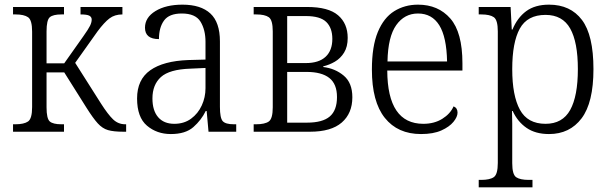

<svg xmlns="http://www.w3.org/2000/svg" viewBox="-20 -566 2614 825"><path d="M36 0V-32H46Q83 -32 100.5 -44Q118 -56 118 -106V-430Q118 -480 100.5 -492Q83 -504 47 -504H36V-536H255V-504H244Q208 -504 194 -492Q180 -480 180 -431V-294H256L338 -410Q360 -441 367 -455.5Q374 -470 374 -482Q374 -493 364 -498.5Q354 -504 326 -504V-536H506V-504Q473 -504 450.5 -487Q428 -470 399 -431L303 -296L414 -121Q444 -74 466 -53Q488 -32 518 -32H522V0H510Q468 0 444 -7Q420 -14 400 -36Q380 -58 351 -104L256 -255H180V-105Q180 -56 194 -44Q208 -32 244 -32H255V0Z M714 10Q654 10 611.5 -26Q569 -62 569 -143Q569 -224 625.5 -264Q682 -304 789 -308L863 -310V-386Q863 -438 841.5 -473Q820 -508 761 -508Q707 -508 685 -478Q663 -448 663 -398Q603 -398 603 -447Q603 -491 648 -518.5Q693 -546 764 -546Q843 -546 884 -508Q925 -470 925 -388V-107Q925 -59 937 -45.5Q949 -32 985 -32H995V0H876L868 -89H864Q845 -50 811 -20Q777 10 714 10ZM729 -34Q771 -34 801 -56Q831 -78 847 -113Q863 -148 863 -187V-274L798 -271Q708 -268 671.5 -235Q635 -202 635 -143Q635 -91 659.5 -62.5Q684 -34 729 -34Z M1070 0V-32H1080Q1118 -32 1135 -44Q1152 -56 1152 -105V-431Q1152 -480 1135 -492Q1118 -504 1081 -504H1070V-536H1300Q1391 -536 1432.5 -500.5Q1474 -465 1474 -403Q1474 -365 1458.5 -340Q1443 -315 1419 -301Q1395 -287 1369 -281V-278Q1420 -272 1457 -241Q1494 -210 1494 -148Q1494 -79 1448.5 -39.5Q1403 0 1312 0ZM1214 -295H1294Q1350 -295 1379 -322Q1408 -349 1408 -399Q1408 -446 1382 -471.5Q1356 -497 1294 -497H1214ZM1214 -39H1299Q1366 -39 1397 -65.5Q1428 -92 1428 -149Q1428 -205 1395 -231Q1362 -257 1297 -257H1214Z M1789 10Q1689 10 1633.5 -59.5Q1578 -129 1578 -267Q1578 -367 1603.5 -428.5Q1629 -490 1674 -518Q1719 -546 1776 -546Q1863 -546 1915 -486.5Q1967 -427 1967 -294V-263H1644Q1645 -34 1799 -34Q1846 -34 1880.5 -55.5Q1915 -77 1929 -109Q1946 -102 1946 -82Q1946 -64 1928.5 -42.5Q1911 -21 1876.5 -5.5Q1842 10 1789 10ZM1901 -302Q1899 -407 1867.5 -457.5Q1836 -508 1776 -508Q1718 -508 1682.5 -458Q1647 -408 1645 -302Z M2037 239V207H2047Q2085 207 2102 195Q2119 183 2119 134V-431Q2119 -480 2102 -492Q2085 -504 2048 -504H2037V-536H2174L2179 -439H2182Q2203 -490 2241 -518Q2279 -546 2339 -546Q2431 -546 2480.5 -480.5Q2530 -415 2530 -269Q2530 -125 2479 -57.5Q2428 10 2339 10Q2281 10 2242.5 -16.5Q2204 -43 2183 -89H2180Q2181 -64 2181 -34.5Q2181 -5 2181 21V135Q2181 184 2198 195.5Q2215 207 2252 207H2268V239ZM2324 -34Q2397 -34 2430 -93.5Q2463 -153 2463 -269Q2463 -385 2430 -443.5Q2397 -502 2324 -502Q2246 -502 2213.5 -443Q2181 -384 2181 -269Q2181 -155 2214 -94.5Q2247 -34 2324 -34Z"/></svg>

Font: Noto Serif SemiCondensed Light
Style: Regular
Weight: 300
Width: 4
Designer: Monotype Design Team
Foundry: Monotype Imaging Inc.
Version: Version 2.013